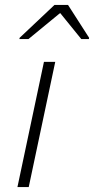

<svg xmlns="http://www.w3.org/2000/svg" viewBox="-20 -762 383 782"><path d="M51 0 159 -510H205L97 0ZM59 -603 60 -608 202 -742H257L343 -608L342 -603H311L225 -709L96 -603Z"/></svg>

Font: Saira SemiExpanded ExtraLight
Style: Italic
Weight: 250
Width: 6
Italic angle: -12°
Designer: Hector Gatti with collaboration of the Omnibus-Type team
Foundry: Omnibus-Type
Version: Version 1.101